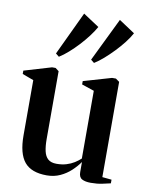

<svg xmlns="http://www.w3.org/2000/svg" viewBox="-89 -857 712 931"><g transform="rotate(10 267.0 -392.0)"><path d="M422.5 8.5Q395.5 8.5 379.5 0Q363.5 -8.5 363.5 -34V-83.5Q347.5 -60.5 324.5 -39Q301.5 -17.5 271.8 -3.8Q242 10 206 10Q130 10 96 -31Q62 -72 62 -162V-433.5L6.5 -454V-470.5L141 -510.5H158.5L175.5 -497.5V-164Q175.5 -129 181 -104.2Q186.5 -79.5 201.2 -66.5Q216 -53.5 243 -53.5Q270 -53.5 291.5 -60Q313 -66.5 330 -77.2Q347 -88 360 -100V-433.5L299 -454V-470.5L436.5 -510.5H455.5L473.5 -497.5V-28.5L519.5 -24V-6Q502.5 -2 478.5 3.2Q454.5 8.5 422.5 8.5ZM337 -567 321 -580 425 -794 503.5 -742Q491.5 -719.5 472 -694.5Q452.5 -669.5 429.2 -645.2Q406 -621 382.5 -600.5Q359 -580 338 -567ZM164 -567 148 -580 249 -794 328 -742Q315.5 -719.5 296.5 -694.5Q277.5 -669.5 255 -645.2Q232.5 -621 209.2 -600.5Q186 -580 165 -567Z"/></g></svg>

Font: Merriweather 144pt SemiBold
Style: Regular
Weight: 600
Version: Version 2.100